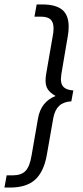

<svg xmlns="http://www.w3.org/2000/svg" viewBox="-46 -730 375 864"><path d="M-16 59H12Q50 59 69 39Q88 19 96 -30L125 -197Q138 -272 204 -298Q180 -312 169.5 -327.5Q159 -343 159 -368Q159 -381 162 -399L191 -566Q195 -585 195 -602Q195 -630 181.5 -642.5Q168 -655 138 -655H109L119 -710H144Q205 -710 234 -686Q263 -662 263 -610Q263 -588 259 -567L230 -396Q228 -380 228 -374Q228 -349 241.5 -337Q255 -325 284 -323L275 -274Q240 -272 220.5 -254Q201 -236 194 -200L164 -29Q150 45 111 79.5Q72 114 -1 114H-26Z"/></svg>

Font: Sarabun Light
Style: Italic
Weight: 300
Italic angle: -10°
Designer: Suppakit Chalermlarp | Katatrad Co.,Ltd.
Foundry: Cadson Demak Co.,Ltd.
Version: Version 1.000; ttfautohint (v1.6)